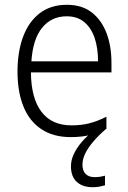

<svg xmlns="http://www.w3.org/2000/svg" viewBox="-20 -562 536 801"><path d="M324 125Q324 150 337 163.5Q350 177 375 177Q389 177 400 175Q411 173 418 171V211Q408 214 395.5 216.5Q383 219 367 219Q324 219 300 196.5Q276 174 276 132Q276 106 288 80.5Q300 55 320.5 31Q341 7 368 -14L421 -23Q390 4 368.5 29.5Q347 55 335.5 78.5Q324 102 324 125ZM259 -542Q322 -542 363 -510Q404 -478 424.5 -423.5Q445 -369 445 -300V-260H109Q110 -152 153 -95.5Q196 -39 278 -39Q319 -39 352.5 -47.5Q386 -56 424 -75V-24Q390 -7 355 1.5Q320 10 275 10Q202 10 152 -23.5Q102 -57 77.5 -118.5Q53 -180 53 -263Q53 -346 76.5 -409Q100 -472 146 -507Q192 -542 259 -542ZM258 -494Q195 -494 156 -446.5Q117 -399 111 -306H389Q389 -361 375 -403Q361 -445 332 -469.5Q303 -494 258 -494Z"/></svg>

Font: Noto Sans Hebrew SemiCondensed Light
Style: Regular
Weight: 300
Width: 4
Designer: Monotype Design Team
Foundry: Monotype Imaging Inc.
Version: Version 2.003